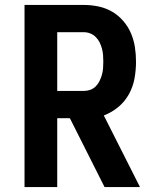

<svg xmlns="http://www.w3.org/2000/svg" viewBox="-20 -755 640 775"><path d="M402 0 262 -278H211V0H79V-735H319Q348 -735 377 -729Q406 -723 431.5 -708.5Q457 -694 477 -671Q497 -648 508.5 -621Q520 -594 524.5 -565Q529 -536 529 -506Q529 -472 523 -438.5Q517 -405 500.5 -375Q484 -345 457.5 -323Q431 -301 399 -289L545 0ZM211 -388H319Q332 -388 344.5 -392.5Q357 -397 366.5 -406.5Q376 -416 382 -428.5Q388 -441 391.5 -453.5Q395 -466 396 -479.5Q397 -493 397 -506Q397 -520 396 -533Q395 -546 391.5 -559Q388 -572 382 -584Q376 -596 366.5 -605.5Q357 -615 344.5 -620Q332 -625 319 -625H211Z"/></svg>

Font: Iosevka Extrabold Extended
Style: Regular
Weight: 800
Width: 7
Monospace: yes
Designer: Belleve Invis
Foundry: Belleve Invis
Version: Version 32.5.0; ttfautohint (v1.8.4)